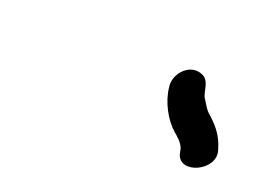

<svg xmlns="http://www.w3.org/2000/svg" viewBox="-40 -733 375 278"><g transform="rotate(20 148.0 -594.0)"><path d="M295 -564 292 -573C286 -588 277 -598 266 -608C260 -612 254 -624 250 -630C246 -641 247 -654 236 -659C215 -669 194 -646 197 -626C199 -604 212 -580 227 -567C233 -562 240 -556 243 -548L245 -539C254 -512 304 -535 295 -564Z"/></g></svg>

Font: Electronic
Style: BookIt
Weight: 400
Version: Version 1.011